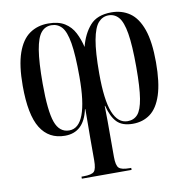

<svg xmlns="http://www.w3.org/2000/svg" viewBox="-85 -628 912 939"><g transform="rotate(-10 371.0 -158.0)"><path d="M246 230V220H255Q297 220 309 207.5Q321 195 321 152V40Q321 12 321.5 -22.5Q322 -57 322 -102H320Q296 9 202 9Q122 9 81 -57Q40 -123 40 -267Q40 -368 61.5 -429.5Q83 -491 122.5 -518.5Q162 -546 215 -546Q266 -546 297 -526.5Q328 -507 345 -474Q362 -441 371 -402Q387 -465 422.5 -505.5Q458 -546 529 -546Q581 -546 620 -519Q659 -492 680.5 -431Q702 -370 702 -268Q702 -167 682 -106Q662 -45 625.5 -18Q589 9 539 9Q487 9 460.5 -18Q434 -45 420 -101H418Q419 -57 419 -23Q419 11 419 39V152Q419 195 432 207.5Q445 220 485 220H493V230ZM227 -13Q321 -13 321 -262Q321 -372 311 -431Q301 -490 280.5 -512.5Q260 -535 229 -535Q198 -535 178 -511Q158 -487 148 -427.5Q138 -368 138 -260Q138 -125 158 -69Q178 -13 227 -13ZM516 -8Q547 -8 566 -29.5Q585 -51 594 -105.5Q603 -160 603 -261Q603 -370 593 -429Q583 -488 563 -511Q543 -534 513 -534Q483 -534 462 -510.5Q441 -487 430 -427.5Q419 -368 419 -262Q419 -129 443.5 -68.5Q468 -8 516 -8Z"/></g></svg>

Font: Noto Serif Display ExtraCondensed Medium
Style: Regular
Weight: 500
Width: 2
Designer: Monotype Design Team
Foundry: Monotype Imaging Inc.
Version: Version 2.009